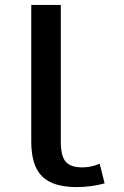

<svg xmlns="http://www.w3.org/2000/svg" viewBox="-20 -750 502 780"><path d="M291 10Q195 10 151 -33.5Q107 -77 107 -175V-730H227V-175Q227 -117 246.5 -93.5Q266 -70 315 -70Q350 -70 385 -85L405 -5Q350 10 291 10Z"/></svg>

Font: Mplus 1p Medium
Style: Regular
Weight: 500
Version: Version 1.061